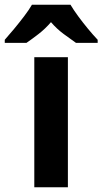

<svg xmlns="http://www.w3.org/2000/svg" viewBox="-72 -852 430 806"><path d="M213 -66H72V-612H213ZM224 -832Q237 -810 256.5 -783.5Q276 -757 297.5 -731Q319 -705 338 -685V-672H247Q224 -688 195 -709.5Q166 -731 142 -759Q118 -731 89.5 -709Q61 -687 39 -672H-52V-685Q-35 -704 -13 -730.5Q9 -757 29.5 -784Q50 -811 62 -832Z"/></svg>

Font: Noto Sans Malayalam UI SemiCondensed
Style: Bold
Weight: 700
Width: 4
Designer: Jelle Bosma - Monotype Design Team
Foundry: Monotype Imaging Inc.
Version: Version 2.104; ttfautohint (v1.8.4.7-5d5b)